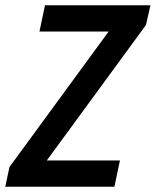

<svg xmlns="http://www.w3.org/2000/svg" viewBox="-31 -710 592 730"><path d="M-11 0 5 -75 382 -590H119L140 -690H541L524 -615L147 -100H425L404 0Z"/></svg>

Font: Radio Canada Condensed Medium
Style: Italic
Weight: 500
Width: 3
Italic angle: -12°
Designer: Charles Daoud, Etienne Aubert Bonn, Alexandre Saumier Demers, Jacques Le Bailly
Foundry: Radio-Canada
Version: Version 2.104; ttfautohint (v1.8.4.7-5d5b);gftools[0.9.28.de